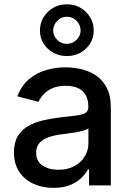

<svg xmlns="http://www.w3.org/2000/svg" viewBox="-20 -868 611 899"><path d="M230.5 11.7Q178.2 11.7 136.2 -7.6Q94.2 -26.9 69.8 -64Q45.4 -101.1 45.4 -154.3Q45.4 -200.7 63.2 -230.2Q81.1 -259.8 111.3 -277.3Q141.6 -294.9 179 -303.7Q216.3 -312.5 254.9 -317.4Q304.2 -322.8 334.7 -326.7Q365.2 -330.6 379.4 -339.1Q393.6 -347.7 393.6 -366.7V-369.1Q393.6 -400.4 381.6 -422.1Q369.6 -443.8 346.2 -455.1Q322.8 -466.3 288.1 -466.3Q252.4 -466.3 227.1 -455.6Q201.7 -444.8 185.1 -427.5Q168.5 -410.2 160.6 -391.1L61 -417Q80.1 -466.3 114.7 -496.1Q149.4 -525.9 193.8 -539.3Q238.3 -552.7 286.6 -552.7Q319.3 -552.7 356 -545.2Q392.6 -537.6 425.3 -517.3Q458 -497.1 478.5 -459.5Q499 -421.9 499 -362.3V0H397V-74.7H391.6Q381.3 -54.7 360.8 -34.7Q340.3 -14.6 308.1 -1.5Q275.9 11.7 230.5 11.7ZM252.9 -73.2Q297.4 -73.2 328.9 -90.6Q360.4 -107.9 377.2 -136.2Q394 -164.6 394 -196.3V-267.1Q388.2 -261.7 371.8 -256.8Q355.5 -252 334.7 -248.5Q314 -245.1 294.4 -242.4Q274.9 -239.7 261.7 -238.3Q231 -233.9 205.6 -224.9Q180.2 -215.8 164.8 -198.5Q149.4 -181.2 149.4 -152.8Q149.4 -113.3 178.7 -93.3Q208 -73.2 252.9 -73.2ZM293 -605.5Q257.8 -605.5 229 -621.6Q200.2 -637.7 183.6 -664.6Q167 -691.4 167 -725.1Q167 -758.8 183.6 -786.6Q200.2 -814.5 229 -831.3Q257.8 -848.1 293 -847.7Q328.6 -848.1 357.2 -831.3Q385.7 -814.5 402.3 -786.6Q418.9 -758.8 418.9 -725.1Q418.9 -691.4 402.3 -664.6Q385.7 -637.7 357.2 -621.6Q328.6 -605.5 293 -605.5ZM293 -662.6Q320.8 -663.1 339.1 -682.1Q357.4 -701.2 357.4 -725.1Q357.4 -750 339.1 -769.8Q320.8 -789.6 293 -789.6Q265.6 -789.6 247.3 -769.8Q229 -750 229 -725.1Q229 -701.2 247.3 -681.9Q265.6 -662.6 293 -662.6Z"/></svg>

Font: Inter V
Style: Weight 500 Optical size 14.0
Weight: 500
Designer: Rasmus Andersson
Foundry: rsms
Version: Version 4.000;git-4fc901f